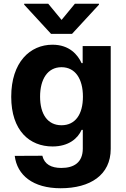

<svg xmlns="http://www.w3.org/2000/svg" viewBox="-20 -792 673 1028"><path d="M304.7 215.9C463.1 215.9 572.8 144.9 572.8 5.3V-545.5H422.6V-453.8H416.9C396.7 -498.2 352.3 -552.6 261 -552.6C141.3 -552.6 40.1 -459.5 40.1 -273.8C40.1 -92.3 138.5 -7.8 261.4 -7.8C348.4 -7.8 397 -51.5 416.9 -96.6H423.3V3.2C423.3 78.1 375.7 107.2 308.6 107.2C254.6 107.2 218 88.1 206.7 41.9L58.9 42.6C71.7 146 156.2 215.9 304.7 215.9ZM109.4 -767 253.2 -610.8H365.8L509.9 -767V-772H381L309.7 -685.4L238.3 -772H109.4ZM194.6 -274.5C194.6 -367.2 234.4 -432.2 309.3 -432.2C382.8 -432.2 424 -370 424 -274.5C424 -178.3 382.1 -121.4 309.3 -121.4C235.1 -121.4 194.6 -180.4 194.6 -274.5Z"/></svg>

Font: Margiela Sans
Style: Bold
Weight: 700
Designer: Stefan Endress, Andreas Faust
Version: Version 1.100;FEAKit 1.0